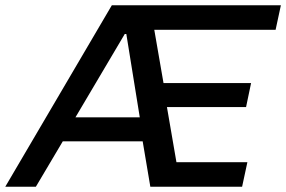

<svg xmlns="http://www.w3.org/2000/svg" viewBox="-49 -708 1085 728"><path d="M-29 0 375 -688H1016L996 -595H536L571 -393H903L884 -302H584L620 -93H889L869 0H521L492 -172H189L87 0ZM237 -263H481L430 -579H424Z"/></svg>

Font: Saira Medium
Style: Italic
Weight: 500
Italic angle: -12°
Designer: Hector Gatti with collaboration of the Omnibus-Type team
Foundry: Omnibus-Type
Version: Version 1.100; ttfautohint (v1.8.3)